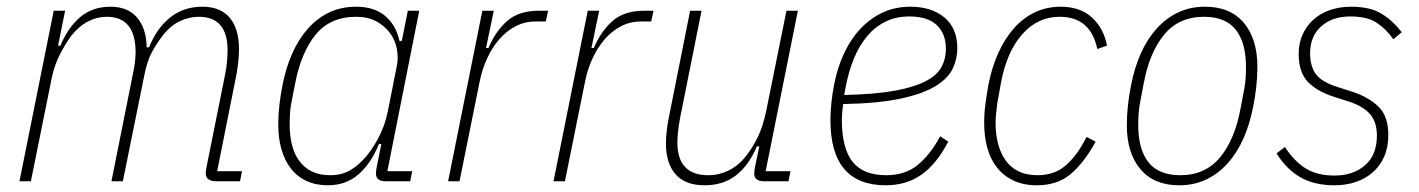

<svg xmlns="http://www.w3.org/2000/svg" viewBox="-20 -540 4226 572"><path d="M38 0 140 -508H174L153 -404H160Q183 -459 219.5 -489.5Q256 -520 309 -520Q361 -520 388.5 -487.5Q416 -455 417 -399H424Q447 -456 487 -488Q527 -520 583 -520Q637 -520 664.5 -487Q692 -454 692 -394Q692 -377 690 -358Q688 -339 685 -321L627 -30H701L695 0H623Q609 0 601 -6Q593 -12 593 -23Q593 -32 596 -46L651 -320Q655 -339 656.5 -359Q658 -379 658 -390Q658 -490 572 -490Q543 -490 515 -476.5Q487 -463 464 -433Q446 -410 432 -383.5Q418 -357 410 -316L346 0H312L376 -320Q380 -337 382 -355Q384 -373 384 -384Q384 -490 298 -490Q269 -490 242 -476Q215 -462 192 -433Q175 -410 158.5 -378Q142 -346 134 -307L72 0Z M1129 0Q1100 0 1100 -23Q1100 -32 1103 -46L1116 -111H1109Q1086 -54 1048.5 -21Q1011 12 957 12Q921 12 893 -1Q865 -14 846.5 -38Q828 -62 818.5 -95Q809 -128 809 -168Q809 -198 812.5 -228.5Q816 -259 822 -288Q832 -339 851 -381.5Q870 -424 897.5 -455Q925 -486 961 -503Q997 -520 1041 -520Q1095 -520 1127.5 -492.5Q1160 -465 1170 -418H1177L1195 -508H1229L1134 -30H1208L1202 0ZM964 -18Q992 -18 1014 -28Q1036 -38 1059 -61Q1084 -86 1105.5 -125.5Q1127 -165 1136 -211L1163 -348Q1167 -371 1162 -396Q1157 -421 1141.5 -442Q1126 -463 1101 -476.5Q1076 -490 1041 -490Q964 -490 920.5 -437Q877 -384 859 -290L848 -234Q845 -218 844 -202.5Q843 -187 843 -168Q843 -135 850 -107.5Q857 -80 872 -60Q887 -40 909.5 -29Q932 -18 964 -18Z M1315 0 1417 -508H1451L1428 -397H1435Q1457 -448 1491.5 -478Q1526 -508 1585 -508H1613L1606 -476H1576Q1543 -476 1515.5 -461.5Q1488 -447 1467 -422.5Q1446 -398 1431 -365.5Q1416 -333 1409 -297L1349 0Z M1629 0 1731 -508H1765L1742 -397H1749Q1771 -448 1805.5 -478Q1840 -508 1899 -508H1927L1920 -476H1890Q1857 -476 1829.5 -461.5Q1802 -447 1781 -422.5Q1760 -398 1745 -365.5Q1730 -333 1723 -297L1663 0Z M2070 -508 2006 -188Q2002 -168 2000 -148Q1998 -128 1998 -116Q1998 -18 2090 -18Q2122 -18 2151.5 -32.5Q2181 -47 2204 -77Q2222 -100 2237.5 -131.5Q2253 -163 2263 -211L2323 -508H2357L2261 -30H2335L2329 0H2256Q2227 0 2227 -23Q2227 -32 2230 -46L2242 -104H2235Q2210 -46 2172 -17Q2134 12 2079 12Q2022 12 1993 -20.5Q1964 -53 1964 -112Q1964 -129 1966 -148Q1968 -167 1972 -187L2036 -508Z M2619 12Q2454 12 2454 -182Q2454 -208 2457 -235.5Q2460 -263 2465 -288Q2475 -340 2495.5 -383Q2516 -426 2545.5 -456.5Q2575 -487 2611.5 -503.5Q2648 -520 2692 -520Q2755 -520 2793.5 -488Q2832 -456 2832 -396Q2832 -365 2818.5 -336Q2805 -307 2768 -284Q2731 -261 2664.5 -246.5Q2598 -232 2492 -230Q2490 -217 2489 -204.5Q2488 -192 2488 -184Q2488 -98 2520 -58Q2552 -18 2620 -18Q2677 -18 2714.5 -49Q2752 -80 2781 -134L2805 -118Q2770 -51 2725 -19.5Q2680 12 2619 12ZM2689 -491Q2650 -491 2619 -476Q2588 -461 2564.5 -433.5Q2541 -406 2525 -368Q2509 -330 2500 -284L2495 -257Q2588 -259 2647 -270Q2706 -281 2739.5 -299Q2773 -317 2785.5 -341.5Q2798 -366 2798 -394Q2798 -440 2770.5 -465.5Q2743 -491 2689 -491Z M3069 12Q3029 12 2999.5 -2Q2970 -16 2950.5 -40.5Q2931 -65 2921.5 -99Q2912 -133 2912 -174Q2912 -203 2916 -232.5Q2920 -262 2925 -289Q2935 -340 2954 -382Q2973 -424 3000 -455Q3027 -486 3062.5 -503Q3098 -520 3140 -520Q3198 -520 3233 -488Q3268 -456 3278 -404L3249 -394Q3229 -490 3137 -490Q3071 -490 3025 -437.5Q2979 -385 2962 -293L2951 -232Q2949 -218 2947.5 -201.5Q2946 -185 2946 -174Q2946 -140 2953.5 -111.5Q2961 -83 2976 -62Q2991 -41 3014.5 -29.5Q3038 -18 3071 -18Q3122 -18 3156 -48Q3190 -78 3217 -132L3244 -118Q3211 -57 3171 -22.5Q3131 12 3069 12Z M3493 12Q3418 12 3377.5 -36Q3337 -84 3337 -167Q3337 -197 3340.5 -228Q3344 -259 3350 -288Q3360 -339 3379 -381.5Q3398 -424 3426 -455Q3454 -486 3490 -503Q3526 -520 3570 -520Q3645 -520 3685.5 -472Q3726 -424 3726 -341Q3726 -311 3722.5 -280Q3719 -249 3713 -220Q3703 -169 3684 -126.5Q3665 -84 3637 -53Q3609 -22 3573 -5Q3537 12 3493 12ZM3496 -18Q3571 -18 3615 -71.5Q3659 -125 3676 -218L3687 -276Q3690 -293 3691 -308.5Q3692 -324 3692 -341Q3692 -413 3661.5 -451.5Q3631 -490 3567 -490Q3492 -490 3448 -436.5Q3404 -383 3387 -290L3376 -232Q3373 -215 3372 -199.5Q3371 -184 3371 -167Q3371 -95 3401.5 -56.5Q3432 -18 3496 -18Z M3956 12Q3896 12 3854.5 -11.5Q3813 -35 3783 -83L3808 -102Q3837 -58 3871 -37.5Q3905 -17 3956 -17Q4011 -17 4046.5 -47.5Q4082 -78 4082 -136Q4082 -176 4062 -199.5Q4042 -223 4000 -237L3956 -251Q3905 -267 3877 -295.5Q3849 -324 3849 -379Q3849 -412 3861 -438Q3873 -464 3894 -482.5Q3915 -501 3943.5 -510.5Q3972 -520 4005 -520Q4062 -520 4096 -499Q4130 -478 4156 -444L4131 -423Q4111 -452 4082.5 -471.5Q4054 -491 4003 -491Q3949 -491 3916 -461.5Q3883 -432 3883 -381Q3883 -343 3900 -319.5Q3917 -296 3964 -281L4008 -267Q4057 -251 4086.5 -222.5Q4116 -194 4116 -138Q4116 -101 4103.5 -73Q4091 -45 4069 -26Q4047 -7 4018 2.5Q3989 12 3956 12Z"/></svg>

Font: IBM Plex Sans Condensed ExtraLight
Style: Italic
Weight: 200
Width: 3
Italic angle: -11°
Designer: Mike Abbink, Paul van der Laan, Pieter van Rosmalen
Foundry: Bold Monday
Version: Version 1.3